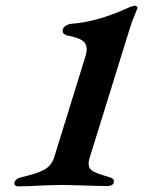

<svg xmlns="http://www.w3.org/2000/svg" viewBox="-20 -657 553 680"><path d="M31 -9Q34 -24 54 -29Q108 -41 135 -55Q162 -69 172 -100L283 -459Q287 -471 287 -482Q287 -504 270 -514.5Q253 -525 219 -531Q211 -533 206 -537.5Q201 -542 202 -550Q203 -560 213 -566Q223 -572 234 -573Q325 -579 440 -632Q455 -637 456 -637Q462 -637 465 -633.5Q468 -630 466 -626L458 -606Q448 -584 439 -554L296 -93Q294 -87 294 -77Q294 -60 307 -52Q320 -44 340 -38Q360 -32 369 -29Q386 -24 383 -11Q382 -5 375.5 -1.5Q369 2 362 2Q337 2 279 0Q223 -2 204 -2Q183 -2 127 0Q82 3 44 3Q38 3 34 -0.5Q30 -4 31 -9Z"/></svg>

Font: EB Garamond SemiBold
Style: Italic
Weight: 600
Italic angle: -17.2°
Designer: Georg Duffner and Octavio Pardo
Foundry: Georg Duffner
Version: Version 1.000